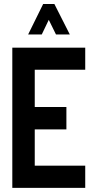

<svg xmlns="http://www.w3.org/2000/svg" viewBox="-20 -916 474 936"><path d="M117.2 -748 190.4 -896.5H245.1L320.3 -748H252.9L217.8 -819.3L183.6 -748ZM40 0V-683.6H395.5V-576.2H149.4V-394.5H303.7V-285.2H149.4V-108.4H395.5V0Z"/></svg>

Font: Post No Bills Jaffna
Style: Bold
Weight: 700
Designer: Kosala Senevirathne, Siva Puranthara, Lasantha Premarathna, Tharique Azeez
Foundry: Mooniak
Version: Version 1.220 ; ttfautohint (v1.6)